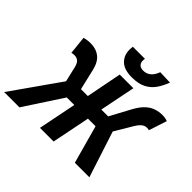

<svg xmlns="http://www.w3.org/2000/svg" viewBox="-230 -1096 1330 1330"><g transform="rotate(45 435.5 -431.0)"><path d="M-34 0 216.3 -356 190.5 -466.8Q182.9 -499.9 167.6 -512.6Q152.3 -525.2 130.9 -525.2Q122 -525.2 115.5 -524.4Q109.1 -523.6 103.1 -521.6L89.2 -654.1Q104.1 -658.6 118.8 -660.8Q133.5 -663.1 151.1 -663.1Q204.9 -663.1 241.4 -634.4Q277.9 -605.8 292.3 -542.7L328 -390.4H395.3L446.4 -651.8H580.2L527.5 -390.4H594.7L676.7 -542.7Q703.1 -590.9 731.4 -616.9Q759.7 -642.9 790.6 -653Q821.6 -663.1 853.9 -663.1Q867.9 -663.1 881.5 -660.8Q895.2 -658.6 905 -654.1L861.7 -521.6Q857.7 -523.6 852.9 -524.4Q848 -525.2 840.4 -525.2Q828.2 -525.2 816.6 -520Q805 -514.7 793 -502.4Q781 -490.2 767.3 -467.1L690.9 -338.5L800.9 0H658.5L581.2 -280.3H506.6L450.5 0H316.7L372.8 -280.3H299L115.7 0ZM518.8 -697.2Q443.8 -697.2 408 -731.9Q372.2 -766.7 372.2 -819.9Q372.2 -826.7 372.7 -835.1Q373.2 -843.5 374.2 -852.5H492.9Q491.9 -845.1 491.4 -841Q490.9 -837 490.9 -831.8Q490.9 -812.8 503.2 -799.3Q515.5 -785.8 542.6 -785.8Q574.2 -785.8 597.3 -805.6Q620.4 -825.4 633.4 -862.1L731.9 -858.5Q715.3 -814.1 690.7 -777.5Q666.1 -740.9 625.4 -719.1Q584.6 -697.2 518.8 -697.2Z"/></g></svg>

Font: Source Sans Variable
Style: Italic
Weight: 200
Italic angle: -11°
Designer: Paul D. Hunt
Foundry: Adobe Systems Incorporated
Version: Version 3.006;hotconv 1.0.111;makeotfexe 2.5.65597